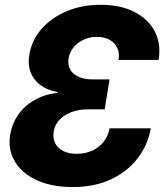

<svg xmlns="http://www.w3.org/2000/svg" viewBox="-20 -758 681 789"><path d="M278.3 10.7Q193.8 10.7 132.3 -17.1Q70.8 -44.9 41.3 -94Q11.7 -143.1 22 -205.6Q29.3 -249.5 54.4 -285.9Q79.6 -322.3 120.6 -346.2Q161.6 -370.1 216.8 -376.5V-379.9Q156.7 -389.6 123.5 -430.4Q90.3 -471.2 100.6 -533.2Q110.4 -592.8 150.6 -638.9Q190.9 -685.1 253.7 -711.7Q316.4 -738.3 394 -738.3Q475.1 -738.3 532.2 -709Q589.4 -679.7 616 -628.7Q642.6 -577.6 631.8 -511.7H467.3Q471.7 -540.5 461.7 -561.5Q451.7 -582.5 430.2 -594.5Q408.7 -606.4 377.9 -606.4Q349.1 -606.4 324.2 -595.2Q299.3 -584 282.7 -564Q266.1 -543.9 261.7 -517.6Q257.8 -491.7 268.6 -472.4Q279.3 -453.1 303 -442.4Q326.7 -431.6 361.3 -431.6H430.2L410.2 -308.6H341.3Q303.2 -308.6 273.2 -297.1Q243.2 -285.6 224.1 -265.4Q205.1 -245.1 200.7 -217.8Q196.3 -190.4 206.5 -169.7Q216.8 -148.9 239.5 -137.5Q262.2 -126 295.4 -126Q330.1 -126 358.4 -138.7Q386.7 -151.4 405.5 -174.8Q424.3 -198.2 430.2 -230.5H599.6Q587.9 -163.1 546.4 -108.4Q504.9 -53.7 437 -21.5Q369.1 10.7 278.3 10.7Z"/></svg>

Font: Inter 24pt ExtraBold
Style: Italic
Weight: 800
Italic angle: -9.3988°
Designer: Rasmus Andersson
Foundry: rsms
Version: Version 4.001;git-66647c0bb